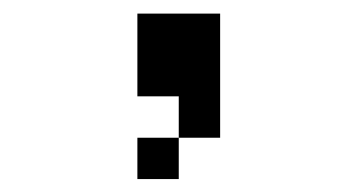

<svg xmlns="http://www.w3.org/2000/svg" viewBox="-20 -708 540 290"><path d="M250 -500H187.5V-437.5H250ZM250 -500H312.5V-687.5H187.5Q187.5 -687.5 187.5 -562.5H250Z"/></svg>

Font: CalcUnifontExMono
Style: Regular
Weight: 500
Version: Version 15.0.06